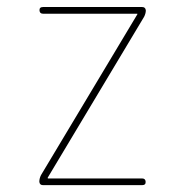

<svg xmlns="http://www.w3.org/2000/svg" viewBox="-20 -540 540 560"><path d="M99.6 -29.3 379.9 -497.1Q379.9 -498 380.4 -498Q380.9 -498 380.9 -499Q380.9 -500 379.9 -500H105.5Q95.7 -500 95.2 -509.8Q94.7 -519.5 105.5 -519.5H394.5Q404.3 -519.5 405.3 -509.8Q405.3 -501 400.4 -491.2L120.1 -23.4Q120.1 -22.5 119.6 -22.5Q119.1 -22.5 119.1 -21Q119.1 -19.5 120.1 -19.5H394.5Q404.3 -19.5 404.8 -9.8Q405.3 0 394.5 0H105.5Q95.7 0 94.7 -9.8Q94.7 -19.5 99.6 -29.3Z"/></svg>

Font: Rounded-L Mgen+ 2m thin
Style: Regular
Weight: 100
Designer: [Source Han Sans]
Ryoko NISHIZUKA  (kana & ideographs); Paul D. Hunt (Latin, Greek & Cyrillic); Wenlong ZHANG  (bopomofo
Version: Version 1.059.20150602